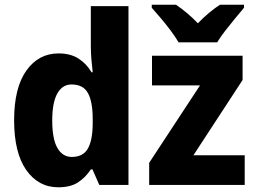

<svg xmlns="http://www.w3.org/2000/svg" viewBox="-20 -786 1084 816"><path d="M228 10Q143 10 91.5 -63.5Q40 -137 40 -275Q40 -413 92 -486Q144 -559 229 -559Q279 -559 313 -537.5Q347 -516 369 -479H374Q371 -503 368.5 -533Q366 -563 366 -590V-760H526V0H402L373 -66H366Q343 -31 311 -10.5Q279 10 228 10ZM285 -119Q332 -119 352.5 -153Q373 -187 374 -258V-280Q374 -353 354 -390Q334 -427 284 -427Q245 -427 223.5 -388.5Q202 -350 202 -274Q202 -195 224 -157Q246 -119 285 -119ZM1020 0H614V-94L830 -423H626V-549H1011V-446L802 -126H1020ZM739 -606Q727 -627 706.5 -654.5Q686 -682 664 -708Q642 -734 625 -753V-766H728Q751 -750 774 -731Q797 -712 821 -687Q845 -712 868.5 -731.5Q892 -751 915 -766H1017V-753Q1001 -734 979.5 -708Q958 -682 937 -655Q916 -628 903 -606Z"/></svg>

Font: Noto Sans SemiCondensed ExtraBold
Style: Regular
Weight: 800
Width: 4
Designer: Monotype Design Team
Foundry: Monotype Imaging Inc.
Version: Version 2.013; ttfautohint (v1.8.4.7-5d5b)